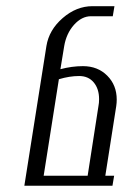

<svg xmlns="http://www.w3.org/2000/svg" viewBox="-20 -596 410 616"><path d="M58.1 0 128.9 -448.2Q137.2 -500 181.2 -538.1Q225.1 -576.2 276.9 -576.2H347.2L341.8 -543.9H272Q242.2 -543.9 217.5 -516.4Q192.9 -488.8 186 -448.2L173.8 -374Q210.4 -383.8 246.1 -383.8Q293.5 -383.8 324 -353.3Q354.5 -322.8 354.5 -276.4Q354.5 -266.1 353 -255.9L317.9 -32.2H346.2L340.8 0ZM120.1 -32.2H261.2L295.9 -255.9Q297.9 -265.6 297.9 -277.8Q297.9 -311 280.8 -331.5Q263.7 -352.1 233.9 -352.1Q203.1 -352.1 168.9 -341.8Z"/></svg>

Font: Gawaa
Style: Italic
Weight: 400
Designer: T. Christopher White
Version: Version 1.0